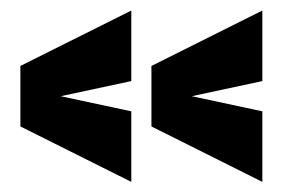

<svg xmlns="http://www.w3.org/2000/svg" viewBox="-20 -411 548 372"><path d="M19.5 -283.2 234.4 -390.6V-253.9L97.7 -224.6L234.4 -195.3V-58.6L19.5 -166ZM273.4 -283.2 488.3 -390.6V-253.9L351.6 -224.6L488.3 -195.3V-58.6L273.4 -166Z"/></svg>

Font: Orelega One
Style: Regular
Weight: 400
Version: Version 1.1 ; ttfautohint (v1.8.3)